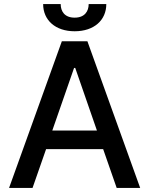

<svg xmlns="http://www.w3.org/2000/svg" viewBox="-20 -932 740 952"><path d="M141.3 0 208.5 -192.5H491.5L558.6 0H675.1L413.4 -727.3H286.6L24.9 0ZM193.9 -911.9C193.9 -832 254.6 -777 350.1 -777C446.4 -777 507.1 -832 507.1 -911.9H419.7C419.7 -876.1 399.9 -844.5 350.1 -844.5C299.7 -844.5 280.9 -876.4 280.9 -911.9ZM239.3 -284.8 347.3 -595.2H353L460.6 -284.8Z"/></svg>

Font: Margiela Sans Medium
Style: Regular
Weight: 500
Designer: Stefan Endress, Andreas Faust
Version: Version 1.100;FEAKit 1.0